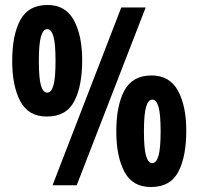

<svg xmlns="http://www.w3.org/2000/svg" viewBox="-20 -810 797 771"><path d="M168 -342Q94 -342 61.5 -403.5Q29 -465 29 -565Q29 -669 61.5 -729.5Q94 -790 171 -790Q243 -790 276.5 -729Q310 -668 310 -568Q310 -464 278 -403Q246 -342 168 -342ZM191 -66 467 -780H565L288 -66ZM170 -438Q186 -438 194.5 -467Q203 -496 203 -566Q203 -635 194.5 -664Q186 -693 170 -693Q153 -693 144.5 -663.5Q136 -634 136 -566Q136 -495 144.5 -466.5Q153 -438 170 -438ZM586 -59Q512 -59 479.5 -120.5Q447 -182 447 -282Q447 -386 479.5 -446.5Q512 -507 589 -507Q661 -507 694.5 -446Q728 -385 728 -285Q728 -181 696 -120Q664 -59 586 -59ZM591 -155Q608 -155 616.5 -184.5Q625 -214 625 -283Q625 -352 616.5 -381Q608 -410 592 -410Q575 -410 566.5 -380.5Q558 -351 558 -283Q558 -214 566.5 -184.5Q575 -155 591 -155Z"/></svg>

Font: Noto Sans Malayalam UI ExtraCondensed
Style: Bold
Weight: 700
Width: 2
Designer: Jelle Bosma - Monotype Design Team
Foundry: Monotype Imaging Inc.
Version: Version 2.104; ttfautohint (v1.8.4.7-5d5b)